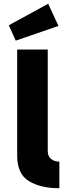

<svg xmlns="http://www.w3.org/2000/svg" viewBox="-20 -1004 372 1024"><path d="M71.6 -740H234.6V-199.8Q234.6 -169.6 253.3 -155.5Q272 -141.4 296.6 -142V0Q197.4 0 134.5 -37.9Q71.6 -75.8 71.6 -174ZM27 -869.2 237 -984 291.8 -865.8 64 -787.2Z"/></svg>

Font: Easer Grotesk Variable
Style: Regular
Weight: 400
Designer: Boardeaser, Bonnie Shaver-Troup, Thomas Jockin
Foundry: Lexend
Version: Version 1.001;Glyphs 3.1.2 (3151)